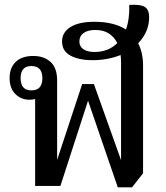

<svg xmlns="http://www.w3.org/2000/svg" viewBox="-20 -794 711 820"><path d="M483 6 356 -364 238 0H130V-371Q119 -368 106 -368Q70 -368 45.5 -392.5Q21 -417 21 -461Q21 -504 47 -529.5Q73 -555 122 -555Q168 -555 196 -529.5Q224 -504 224 -450V-111L331 -435H381L497 -110V-527Q497 -544 495 -559Q440 -537 375 -537Q317 -537 281 -556.5Q245 -576 245 -617Q245 -656 281 -678.5Q317 -701 383 -701Q466 -701 518 -668Q534 -713 532 -773Q581 -776 599 -764Q617 -752 617 -721Q617 -658 570 -609Q591 -569 591 -514V-54L544 6ZM319 -617Q319 -595 336.5 -583.5Q354 -572 383 -572Q443 -572 481 -610Q468 -636 445 -651Q422 -666 387 -666Q355 -666 337 -653Q319 -640 319 -617ZM114 -408Q161 -408 161 -460Q161 -512 114 -512Q68 -512 68 -460Q68 -408 114 -408Z"/></svg>

Font: Noto Serif Thai SemiCondensed Medium
Style: Regular
Weight: 500
Width: 4
Designer: Monotype Design Team
Foundry: Monotype Imaging Inc.
Version: Version 2.002; ttfautohint (v1.8.4.7-5d5b)